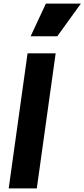

<svg xmlns="http://www.w3.org/2000/svg" viewBox="-20 -1039 466 1059"><path d="M28 0H183L287 -745H132ZM149 -839H296L426 -1019H233Z"/></svg>

Font: Mluvka ExtraBold
Style: Italic
Weight: 800
Italic angle: -8°
Designer: Modified by Jiří Krblich, Original typeface by Gumpita Rahayu
Foundry: Gumpita Rahayu & Jiří Krblich
Version: Version 2.000;Glyphs 3.1.1 (3134)